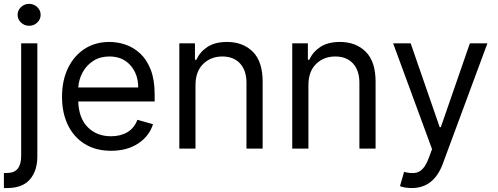

<svg xmlns="http://www.w3.org/2000/svg" viewBox="-33 -770 2580 995"><path d="M76.7 -545.5H160.5V39.8Q160.5 115.4 121.8 160Q83.1 204.5 4.3 204.5H-12.8V126.4H2.8Q41.2 126.4 58.9 103.9Q76.7 81.3 76.7 39.8ZM117.9 -636.4Q93.4 -636.4 75.8 -653.1Q58.2 -669.7 58.2 -693.2Q58.2 -716.6 75.8 -733.3Q93.4 -750 117.9 -750Q142.4 -750 160 -733.3Q177.6 -716.6 177.6 -693.2Q177.6 -669.7 160 -653.1Q142.4 -636.4 117.9 -636.4Z M542.6 11.4Q463.8 11.4 406.8 -23.6Q349.8 -58.6 319.1 -121.6Q288.4 -184.7 288.4 -268.5Q288.4 -352.3 319.1 -416.4Q349.8 -480.5 405 -516.5Q460.2 -552.6 534.1 -552.6Q576.7 -552.6 618.3 -538.4Q659.8 -524.1 693.9 -492.4Q728 -460.6 748.2 -408.4Q768.5 -356.2 768.5 -279.8V-244.3H372.5Q375.4 -157 422.1 -110.4Q468.8 -63.9 542.6 -63.9Q592 -63.9 627.5 -85.2Q663 -106.5 679 -149.1L759.9 -126.4Q740.8 -64.6 683.2 -26.6Q625.7 11.4 542.6 11.4ZM372.5 -316.8H683.2Q683.2 -386 642.8 -431.6Q602.3 -477.3 534.1 -477.3Q486.2 -477.3 451 -454.9Q415.8 -432.5 395.6 -395.8Q375.4 -359 372.5 -316.8Z M980.1 -328.1V0H896.3V-545.5H977.3V-460.2H984.4Q1003.6 -501.8 1042.6 -527.2Q1081.7 -552.6 1143.5 -552.6Q1226.2 -552.6 1277.2 -501.8Q1328.1 -451 1328.1 -346.6V0H1244.3V-340.9Q1244.3 -405.2 1210.9 -441.2Q1177.6 -477.3 1119.3 -477.3Q1059.3 -477.3 1019.7 -438.4Q980.1 -399.5 980.1 -328.1Z M1565.3 -328.1V0H1481.5V-545.5H1562.5V-460.2H1569.6Q1588.8 -501.8 1627.8 -527.2Q1666.9 -552.6 1728.7 -552.6Q1811.4 -552.6 1862.4 -501.8Q1913.4 -451 1913.4 -346.6V0H1829.5V-340.9Q1829.5 -405.2 1796.2 -441.2Q1762.8 -477.3 1704.5 -477.3Q1644.5 -477.3 1604.9 -438.4Q1565.3 -399.5 1565.3 -328.1Z M2100.9 204.5Q2079.5 204.5 2062.9 201.2Q2046.2 197.8 2039.8 194.6L2061.1 120.7Q2091.6 128.6 2115.1 126.4Q2138.5 124.3 2156.8 105.6Q2175.1 87 2190.3 45.5L2206 2.8L2004.3 -545.5H2095.2L2245.7 -110.8H2251.4L2402 -545.5H2492.9L2261.4 79.5Q2214.8 204.5 2100.9 204.5Z"/></svg>

Font: Inter Alia
Style: Regular
Weight: 400
Designer: Rasmus Andersson (Latin, Greek, Cyrillic etc.) and Evan from Shavian.info (Shavian, old style figures)
Foundry: Shavian.info
Version: Version 0.001;git-37ab20767